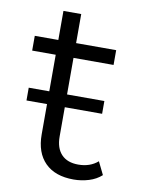

<svg xmlns="http://www.w3.org/2000/svg" viewBox="-76 -695 568 755"><g transform="rotate(10 208.0 -318.0)"><path d="M22 -466V-525H116V-641H187V-525H347V-466H187V-152Q187 -106 210.5 -81Q234 -56 278 -56Q325 -56 356 -83L381 -32Q360 -13 330.5 -4Q301 5 270 5Q196 5 156 -35Q116 -75 116 -148V-466ZM34 -269V-320H336V-269Z"/></g></svg>

Font: Modern
Style: Small
Weight: 400
Designer: Julieta Ulanovsky
Foundry: Julieta Ulanovsky
Version: Version 8.000